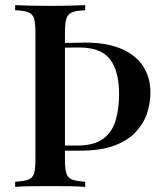

<svg xmlns="http://www.w3.org/2000/svg" viewBox="-20 -728 634 748"><path d="M313 -562Q398 -562 454.5 -537Q511 -512 538.5 -468.5Q566 -425 566 -368Q566 -328 553.5 -288.5Q541 -249 510 -215Q479 -181 426 -161Q373 -141 291 -141H195Q195 -141 195 -151Q195 -161 195 -161H281Q348 -161 383.5 -188.5Q419 -216 431.5 -262Q444 -308 444 -361Q444 -450 409 -496.5Q374 -543 288 -543Q267 -543 242.5 -542.5Q218 -542 196.5 -541.5Q175 -541 164 -541L162 -560Q209 -560 252 -561Q295 -562 313 -562ZM312 -708V-688Q279 -687 262 -680.5Q245 -674 239 -656.5Q233 -639 233 -602V-106Q233 -70 239 -52Q245 -34 262 -28Q279 -22 312 -20V0Q288 -2 251.5 -2.5Q215 -3 177 -3Q135 -3 98.5 -2.5Q62 -2 39 0V-20Q73 -22 90 -28Q107 -34 112.5 -52Q118 -70 118 -106V-602Q118 -639 112.5 -656.5Q107 -674 89.5 -680.5Q72 -687 39 -688V-708Q62 -707 98.5 -706Q135 -705 177 -705Q215 -705 251.5 -706Q288 -707 312 -708Z"/></svg>

Font: Playfair Display Medium
Style: Regular
Weight: 500
Designer: Claus Eggers Sørensen
Foundry: Claus Eggers Sørensen
Version: Version 1.203